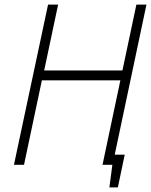

<svg xmlns="http://www.w3.org/2000/svg" viewBox="-20 -720 660 839"><path d="M459 -44 450 0H471L458 99H495L525 -44ZM515 -412H173L234 -700H190L41 0H85L163 -369H506L428 0H472L620 -700H576Z"/></svg>

Font: Advent Pro Light
Style: Italic
Weight: 300
Italic angle: -12°
Version: Version 3.000